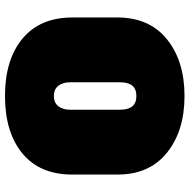

<svg xmlns="http://www.w3.org/2000/svg" viewBox="-15 -735 760 770"><g transform="rotate(90 365.0 -350.0)"><path d="M310 -452V-251Q310 -222 324 -204Q338 -186 365 -186Q392 -186 406 -204Q420 -222 420 -251V-452Q420 -517 365 -517Q310 -517 310 -452ZM680 -442V-259Q680 -130 595.5 -60Q511 10 365 10Q219 10 134.5 -60.5Q50 -131 50 -261V-440Q50 -569 137.5 -639.5Q225 -710 365 -710Q505 -710 592.5 -639.5Q680 -569 680 -442Z"/></g></svg>

Font: Rubik One
Style: Regular
Weight: 400
Designer: Hubert and Fischer with Elvire Volk Leonovitch
Foundry: Hubert and Fischer with Elvire Volk Leonovitch
Version: Version 1.001